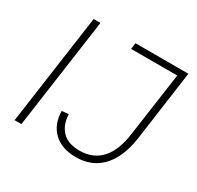

<svg xmlns="http://www.w3.org/2000/svg" viewBox="-152 -871 1078 1053"><g transform="rotate(30 387.5 -344.5)"><path d="M56 0 154 -697H197L99 0ZM446 8Q359 8 307.5 -40Q256 -88 254 -173L297 -177Q299 -112 336 -72.5Q373 -33 447 -33Q533 -33 584 -90Q635 -147 649 -256L706 -658H414L419 -697H754L692 -251Q680 -168 647.5 -109.5Q615 -51 564.5 -21.5Q514 8 446 8Z"/></g></svg>

Font: Hanken Grotesk ExtraLight
Style: Italic
Weight: 250
Italic angle: -8°
Designer: Alfredo Marco Pradil
Foundry: Hanken Design Co.
Version: Version 3.013